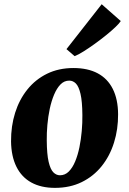

<svg xmlns="http://www.w3.org/2000/svg" viewBox="-20 -896 625 930"><path d="M336 -566.5Q405 -566.5 453 -541Q501 -515.5 526.2 -465.5Q551.5 -415.5 552 -343Q552.5 -270 532.2 -205.2Q512 -140.5 472.5 -91.2Q433 -42 376 -14Q319 14 246 14Q179 14 131.8 -12Q84.5 -38 59.5 -88.5Q34.5 -139 33.5 -211Q33 -285 53.2 -349.5Q73.5 -414 112.8 -462.8Q152 -511.5 208.2 -539Q264.5 -566.5 336 -566.5ZM315.5 -505.5Q291 -505.5 273 -487Q255 -468.5 242 -437.5Q229 -406.5 221 -368.8Q213 -331 209.5 -291Q206 -251 206.5 -215.5Q207 -149 215.5 -112.5Q224 -76 238.2 -61.5Q252.5 -47 270.5 -47Q295 -47 313.2 -65.2Q331.5 -83.5 344.2 -114.2Q357 -145 364.8 -183.2Q372.5 -221.5 376 -261.5Q379.5 -301.5 379 -338.5Q378.5 -405 370 -441.2Q361.5 -477.5 347.5 -491.5Q333.5 -505.5 315.5 -505.5ZM302 -658 472.5 -875.5 565 -794Q558.5 -783.5 539.8 -765.5Q521 -747.5 494.5 -726Q468 -704.5 439.5 -684Q411 -663.5 385.2 -647.2Q359.5 -631 341.5 -624Z"/></svg>

Font: Merriweather 24pt Black
Style: Italic
Weight: 900
Italic angle: -7.8°
Designer: Eben Sorkin
Foundry: Eben Sorkin
Version: Version 2.101